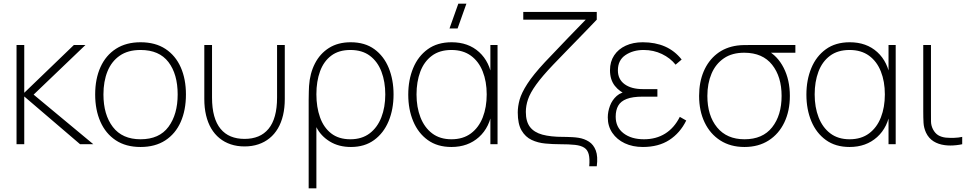

<svg xmlns="http://www.w3.org/2000/svg" viewBox="-20 -785 5287 1045"><path d="M112 0H70V-540H112V-280L382 -540H445L163 -270L488 0H416L112 -260Z M745 15Q665 15 610 -21.5Q555 -58 526.5 -122.5Q498 -187 498 -271Q498 -356 527 -420Q556 -484 611.2 -519.5Q666.5 -555 745 -555Q825.5 -555 880.5 -518.8Q935.5 -482.5 963.8 -418.5Q992 -354.5 992 -271Q992 -185.5 963.5 -121.2Q935 -57 879.8 -21Q824.5 15 745 15ZM745 -27Q847 -27 897 -94.8Q947 -162.5 947 -271Q947 -381.5 896.8 -447.2Q846.5 -513 745 -513Q676.5 -513 631.8 -482Q587 -451 565 -396.5Q543 -342 543 -271Q543 -161 594.2 -94Q645.5 -27 745 -27Z M1092 -246V-540H1134V-254Q1134 -196.5 1145.8 -154Q1157.5 -111.5 1180.5 -83.8Q1203.5 -56 1236.2 -42.5Q1269 -29 1311 -29Q1353 -29 1385.8 -42.5Q1418.5 -56 1441.5 -83.8Q1464.5 -111.5 1476.2 -154Q1488 -196.5 1488 -254V-540H1530V-246Q1530 -198 1520.5 -157.8Q1511 -117.5 1492.5 -86Q1474 -54.5 1447.2 -32.8Q1420.5 -11 1386.2 0.5Q1352 12 1311 12Q1270 12 1235.8 0.5Q1201.5 -11 1174.8 -32.8Q1148 -54.5 1129.5 -86Q1111 -117.5 1101.5 -157.8Q1092 -198 1092 -246Z M1702 240H1660V-241Q1660 -268 1660.8 -287Q1661.5 -306 1662 -317Q1666.5 -385.5 1694 -439.2Q1721.5 -493 1770.5 -524Q1819.5 -555 1889 -555Q1966 -555 2017.8 -517.2Q2069.5 -479.5 2095.8 -415Q2122 -350.5 2122 -271Q2122 -190 2095 -125.2Q2068 -60.5 2016.2 -22.8Q1964.5 15 1890 15Q1823.5 15 1774.8 -15Q1726 -45 1702 -93ZM1887 -27Q1949.5 -27 1991.8 -59Q2034 -91 2055.5 -146.2Q2077 -201.5 2077 -271Q2077 -340 2056.2 -394.8Q2035.5 -449.5 1993.5 -481.2Q1951.5 -513 1887 -513Q1824 -513 1783 -482.2Q1742 -451.5 1722 -397Q1702 -342.5 1702 -272Q1702 -202 1721.8 -146.5Q1741.5 -91 1782.5 -59Q1823.5 -27 1887 -27Z M2437 15Q2360.5 15 2308.2 -22.8Q2256 -60.5 2229 -125Q2202 -189.5 2202 -270Q2202 -350 2228.8 -414.5Q2255.5 -479 2308 -517Q2360.5 -555 2438 -555Q2529 -555 2587.8 -501.5Q2646.5 -448 2659 -355L2649 -328V-540H2688V0H2649V-214L2659 -187Q2646.5 -92.5 2586.8 -38.8Q2527 15 2437 15ZM2437 -27Q2500.5 -27 2543.2 -59Q2586 -91 2607.5 -146.2Q2629 -201.5 2629 -271Q2629 -341.5 2607.2 -396.2Q2585.5 -451 2542.8 -482Q2500 -513 2437 -513Q2372.5 -513 2330.2 -481.2Q2288 -449.5 2267.5 -394.8Q2247 -340 2247 -271Q2247 -201.5 2268.5 -146.2Q2290 -91 2332.2 -59Q2374.5 -27 2437 -27ZM2426.5 -630H2470.5L2518.5 -765H2474.5Z M3228 120H3187Q3190.5 78.5 3184.2 54.5Q3178 30.5 3159.8 18.8Q3141.5 7 3109.5 3.5Q3077.5 0 3029 0Q2989 0 2948.2 -3.8Q2907.5 -7.5 2873.5 -23.5Q2839.5 -39.5 2818.8 -74.8Q2798 -110 2798 -173Q2798 -206 2808.2 -242.8Q2818.5 -279.5 2850 -328.5Q2881.5 -377.5 2946 -447Q2959.5 -461 2992.8 -496Q3026 -531 3071.5 -578.5Q3117 -626 3168 -678H2828V-720H3228V-678Q3207 -656 3180.8 -628.8Q3154.5 -601.5 3126.5 -572.8Q3098.5 -544 3072.2 -517Q3046 -490 3024.8 -468Q3003.5 -446 2991 -433Q2930 -369 2897.8 -324Q2865.5 -279 2853.8 -244.2Q2842 -209.5 2842 -176Q2842 -123.5 2864.5 -94Q2887 -64.5 2932 -52.2Q2977 -40 3045 -40Q3048.5 -40 3062.8 -39.8Q3077 -39.5 3095.2 -38.5Q3113.5 -37.5 3129 -35Q3160.5 -30 3185.5 -14Q3210.5 2 3222.8 34.2Q3235 66.5 3228 120Z M3479 15Q3564 15 3622.8 -23Q3681.5 -61 3715 -129L3680 -149Q3650 -89 3600.5 -58Q3551 -27 3485 -27Q3416 -27 3373.5 -59.8Q3331 -92.5 3331 -150Q3331 -185.5 3344.8 -209.8Q3358.5 -234 3390.8 -246.5Q3423 -259 3478 -259H3558V-300H3479Q3416 -300 3379.5 -326.8Q3343 -353.5 3343 -402Q3343 -457.5 3384.2 -485.2Q3425.5 -513 3483 -513Q3537 -513 3582.8 -491Q3628.5 -469 3657 -433L3690 -461Q3652.5 -508.5 3599.5 -531.8Q3546.5 -555 3478 -555Q3426 -555 3385.8 -536.5Q3345.5 -518 3322.8 -483.8Q3300 -449.5 3300 -403Q3300 -351.5 3326.2 -318Q3352.5 -284.5 3396 -268L3402 -288Q3361.5 -285 3336.5 -262.8Q3311.5 -240.5 3299.8 -208.8Q3288 -177 3288 -146Q3288 -98 3312.8 -61.8Q3337.5 -25.5 3380.5 -5.2Q3423.5 15 3479 15Z M4032 15Q3956 15 3900.5 -20.5Q3845 -56 3815 -118.8Q3785 -181.5 3785 -263Q3785 -338 3810 -396.5Q3835 -455 3881.2 -491.5Q3927.5 -528 3992 -537Q4010 -539.5 4032 -539.8Q4054 -540 4072 -540H4309V-498H4131L4153 -512Q4211.5 -482 4245.2 -416Q4279 -350 4279 -263Q4279 -181.5 4249 -118.8Q4219 -56 4163.5 -20.5Q4108 15 4032 15ZM4032 -27Q4131 -27 4182.5 -92.2Q4234 -157.5 4234 -263Q4234 -367.5 4182.5 -432.5Q4131 -497.5 4032 -498Q3965 -498.5 3920 -467.8Q3875 -437 3852.5 -383.8Q3830 -330.5 3830 -263Q3830 -156 3883 -91.5Q3936 -27 4032 -27Z M4604 15Q4527.5 15 4475.2 -22.8Q4423 -60.5 4396 -125Q4369 -189.5 4369 -270Q4369 -350 4395.8 -414.5Q4422.5 -479 4475 -517Q4527.5 -555 4605 -555Q4696 -555 4754.8 -501.5Q4813.5 -448 4826 -355L4816 -328V-540H4855V0H4816V-214L4826 -187Q4813.5 -92.5 4753.8 -38.8Q4694 15 4604 15ZM4604 -27Q4667.5 -27 4710.2 -59Q4753 -91 4774.5 -146.2Q4796 -201.5 4796 -271Q4796 -341.5 4774.2 -396.2Q4752.5 -451 4709.8 -482Q4667 -513 4604 -513Q4539.5 -513 4497.2 -481.2Q4455 -449.5 4434.5 -394.8Q4414 -340 4414 -271Q4414 -201.5 4435.5 -146.2Q4457 -91 4499.2 -59Q4541.5 -27 4604 -27Z M5122 5Q5087 0.5 5060.8 -16Q5034.5 -32.5 5020 -63Q5008 -89.5 5006.5 -116.8Q5005 -144 5005 -179V-540H5047V-179Q5047 -144 5047.2 -123Q5047.5 -102 5058 -81Q5069.5 -59.5 5086.2 -49.2Q5103 -39 5127 -36Q5149.5 -34 5173.2 -34.8Q5197 -35.5 5217 -40V0Q5201 3.5 5184.5 5.2Q5168 7 5152.2 7Q5136.5 7 5122 5Z"/></svg>

Font: Manrope Variable Light
Style: Regular
Weight: 200
Designer: Mikhail Sharanda
Foundry: Mikhail Sharanda
Version: Version 4.505